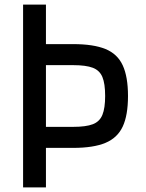

<svg xmlns="http://www.w3.org/2000/svg" viewBox="-20 -820 640 840"><path d="M81 0V-800H181V-627H300Q389 -627 441.5 -605.5Q494 -584 517 -534Q540 -484 540 -400Q540 -316 517 -266.5Q494 -217 441.5 -195Q389 -173 300 -173H181V0ZM181 -535V-265H300Q356 -265 386 -276.5Q416 -288 428 -317.5Q440 -347 440 -400Q440 -454 428 -483Q416 -512 386 -523.5Q356 -535 300 -535Z"/></svg>

Font: Victor Mono Thin
Style: Bold
Weight: 700
Monospace: yes
Version: Version 1.561;gftools[0.9.30]